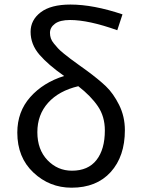

<svg xmlns="http://www.w3.org/2000/svg" viewBox="-20 -829 634 861"><path d="M302.7 -63.5Q375 -63.5 412.6 -111.3Q450.2 -159.2 450.2 -244.1Q450.2 -306.6 418.9 -352.5Q387.7 -398.4 331.1 -442.4Q244.1 -421.9 195.8 -368.2Q147.5 -314.5 147.5 -236.3Q147.5 -158.2 192.9 -110.8Q238.3 -63.5 302.7 -63.5ZM529.3 -764.6 505.9 -693.4Q377.9 -739.3 293.9 -739.3Q249 -739.3 226.6 -722.7Q204.1 -706.1 204.1 -681.6Q204.1 -668.9 208 -657.2Q211.9 -645.5 221.7 -633.8Q231.4 -622.1 240.2 -612.3Q249 -602.5 266.6 -588.4Q284.2 -574.2 295.9 -565.4Q307.6 -556.6 330.6 -540Q353.5 -523.4 367.2 -513.7Q421.9 -473.6 455.1 -441.9Q488.3 -410.2 514.2 -358.4Q540 -306.6 540 -245.1Q540 -127.9 476.6 -57.6Q413.1 12.7 300.8 12.7Q202.1 12.7 129.9 -55.2Q57.6 -123 57.6 -234.4Q57.6 -328.1 115.7 -393.6Q173.8 -459 267.6 -488.3Q196.3 -538.1 156.7 -584Q117.2 -629.9 117.2 -686.5Q117.2 -739.3 162.6 -773.9Q208 -808.6 295.9 -808.6Q398.4 -808.6 529.3 -764.6Z"/></svg>

Font: Bpmf Zihi Sans Regular
Style: Regular
Weight: 400
Foundry: But Ko
Version: Version 1.320